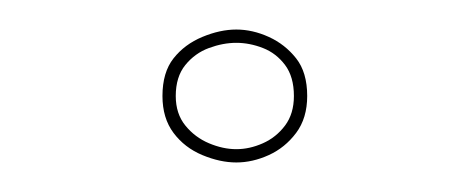

<svg xmlns="http://www.w3.org/2000/svg" viewBox="-20 -354 318 130"><path d="M140 -334Q151 -334 162 -329Q173 -324 180.5 -314.5Q188 -305 188 -289Q188 -274 180.5 -264Q173 -254 162 -249Q151 -244 140 -244Q129 -244 117 -249Q105 -254 97.5 -264Q90 -274 90 -289Q90 -305 97.5 -314.5Q105 -324 117 -329Q129 -334 140 -334ZM140 -253Q149 -253 158 -257Q167 -261 173 -269Q179 -277 179 -289Q179 -302 173 -310Q167 -318 158 -321.5Q149 -325 140 -325Q131 -325 121.5 -321.5Q112 -318 105.5 -310Q99 -302 99 -289Q99 -277 105.5 -269Q112 -261 121.5 -257Q131 -253 140 -253Z"/></svg>

Font: Kalnia Glaze Thin
Style: Regular
Weight: 100
Version: Version 1.110